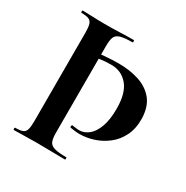

<svg xmlns="http://www.w3.org/2000/svg" viewBox="-147 -748 843 870"><g transform="rotate(30 274.5 -312.5)"><path d="M101 -544Q101 -573 96.5 -587.5Q92 -602 79.5 -607.5Q67 -613 41 -613Q38 -613 38 -619Q38 -625 41 -625Q65 -625 94.5 -623.5Q124 -622 157 -622Q201 -622 238 -623.5Q275 -625 308 -625Q310 -625 310 -619Q310 -613 308 -613Q267 -613 246 -607Q225 -601 218.5 -585.5Q212 -570 212 -539V-85Q212 -55 218.5 -39.5Q225 -24 246 -18Q267 -12 308 -12Q310 -12 310 -6Q310 0 308 0Q275 0 238 -1Q201 -2 157 -2Q124 -2 94.5 -1Q65 0 41 0Q38 0 38 -6Q38 -12 41 -12Q67 -12 79.5 -17Q92 -22 96.5 -37Q101 -52 101 -81ZM147 -483Q183 -492 227 -495.5Q271 -499 301 -499Q360 -499 408 -483.5Q456 -468 485.5 -432.5Q515 -397 517 -336Q518 -283 499 -244.5Q480 -206 448.5 -181.5Q417 -157 380 -145Q343 -133 308 -133Q295 -133 282.5 -134.5Q270 -136 258 -138Q255 -139 256 -145.5Q257 -152 261 -151Q270 -150 279 -148.5Q288 -147 297 -147Q323 -147 345.5 -165Q368 -183 382 -220.5Q396 -258 396 -316Q396 -398 362.5 -437.5Q329 -477 276 -477Q244 -477 213 -472.5Q182 -468 156 -462Z"/></g></svg>

Font: Cormorant Infant Light
Style: Bold
Weight: 700
Version: Version 4.001